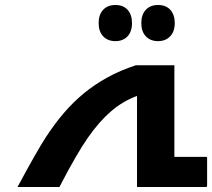

<svg xmlns="http://www.w3.org/2000/svg" viewBox="-20 -745 845 765"><path d="M799.8 -120.1Q805.2 -120.1 805.2 -116.2V-4.9Q805.2 0 799.8 0H525.9V-362.8Q469.2 -341.8 422.4 -301.5Q375.5 -261.2 330.1 -196.3Q284.7 -131.3 216.8 0H49.8Q127.9 -145 162.8 -198.5Q197.8 -252 234.4 -294.7Q271 -337.4 313.5 -372.6Q356 -407.7 407.2 -436Q458.5 -464.4 521 -484.9H674.8V-120.1ZM439.9 -581.1Q409.2 -581.1 391.1 -600.3Q373 -619.6 373 -652.8Q373 -686.5 390.9 -705.8Q408.7 -725.1 439.9 -725.1Q470.7 -725.1 488.3 -706.1Q505.9 -687 505.9 -652.8Q505.9 -618.7 487.8 -599.9Q469.7 -581.1 439.9 -581.1ZM609.9 -581.1Q579.1 -581.1 561 -600.3Q543 -619.6 543 -652.8Q543 -686.5 560.8 -705.8Q578.6 -725.1 609.9 -725.1Q641.1 -725.1 658.7 -705.8Q676.3 -686.5 676.3 -652.8Q676.3 -619.6 658 -600.3Q639.6 -581.1 609.9 -581.1Z"/></svg>

Font: DroidArabicKufi-Bold
Style: Bold
Weight: 700
Designer: Pascal Zoghbi
Foundry: Ascender Corporation
Version: Version 1.00